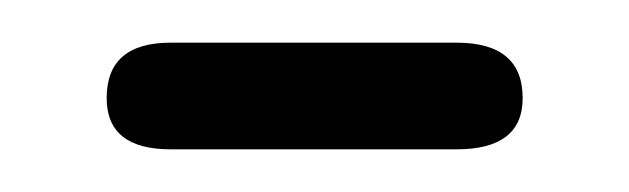

<svg xmlns="http://www.w3.org/2000/svg" viewBox="-20 -435 295 90"><path d="M60 -365Q30 -365 30 -389Q30 -415 60 -415H194Q225 -415 225 -389Q225 -365 194 -365Z"/></svg>

Font: Dongle
Style: Regular
Weight: 400
Designer: Yanghee Ryu
Foundry: Yanghee Ryu
Version: Version 2.000